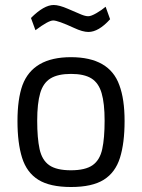

<svg xmlns="http://www.w3.org/2000/svg" viewBox="-20 -739 569 769"><path d="M70 -398Q112 -510 264 -510Q418 -510 458 -398Q479 -342 479 -254Q479 -166 460.5 -107Q442 -48 395.5 -19Q349 10 264.5 10Q180 10 133.5 -19Q87 -48 68.5 -107Q50 -166 50 -254Q50 -342 70 -398ZM264 -57Q322 -57 351 -77.5Q380 -98 389.5 -142Q399 -186 399 -255.5Q399 -325 387 -366Q375 -407 346 -425Q317 -443 264.5 -443Q212 -443 182.5 -425Q153 -407 141 -366Q129 -325 129 -255.5Q129 -186 138.5 -142Q148 -98 177 -77.5Q206 -57 264 -57ZM421 -662Q375 -611 334 -611Q311 -611 277 -627Q212 -657 193 -657Q174 -657 122 -618L104 -667Q156 -719 195 -719Q217 -719 252.5 -703.5Q288 -688 305 -681Q322 -674 333.5 -674Q345 -674 366.5 -686.5Q388 -699 403 -712Z"/></svg>

Font: Cairo-CLs
Style: CLs-Regular
Weight: 400
Version: Version 3.130;gftools[0.9.24]